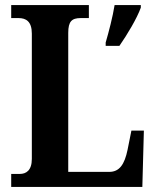

<svg xmlns="http://www.w3.org/2000/svg" viewBox="-20 -734 612 754"><path d="M395 -567V-554H449C479 -597 518 -662 533 -704V-714H430C423 -669 407 -608 395 -567ZM24 0H539L545 -221H496L481 -146C469 -88 449 -59 409 -59H248V-605C248 -650 262 -663 297 -663H329V-714H24V-663H53C82 -663 105 -650 105 -602V-110C105 -64 82 -51 58 -51H24Z"/></svg>

Font: Noto Serif Condensed
Style: Bold
Weight: 700
Width: 3
Designer: Monotype Design Team
Foundry: Monotype Imaging Inc.
Version: Version 2.015